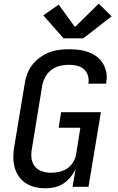

<svg xmlns="http://www.w3.org/2000/svg" viewBox="-20 -1009 640 1037"><path d="M226 8Q197 8 169.5 1.5Q142 -5 119.5 -19.5Q97 -34 81.5 -56.5Q66 -79 59 -105Q52 -131 52 -160Q52 -189 57 -217L114 -560Q118 -586 128 -612Q138 -638 155.5 -660Q173 -682 196.5 -699Q220 -716 245.5 -726Q271 -736 298 -739.5Q325 -743 351 -743Q378 -743 405 -740Q432 -737 456.5 -728Q481 -719 501.5 -704Q522 -689 535.5 -667Q549 -645 554 -618.5Q559 -592 554 -565Q554 -563 553.5 -561Q553 -559 553 -557H457Q457 -558 457.5 -559Q458 -560 458 -562Q461 -583 454 -603.5Q447 -624 431 -637Q415 -650 394 -654.5Q373 -659 351 -659Q327 -659 302.5 -653Q278 -647 257.5 -631.5Q237 -616 224.5 -593Q212 -570 208 -546L152 -204Q147 -178 150.5 -153Q154 -128 168.5 -110Q183 -92 206.5 -84Q230 -76 256 -76Q278 -76 300.5 -81Q323 -86 342.5 -99Q362 -112 374.5 -132.5Q387 -153 391 -175L414 -319H297L310 -403H525L458 0H372L388 -96Q377 -72 360 -51.5Q343 -31 321.5 -17Q300 -3 275 2.5Q250 8 226 8ZM323 -802 214 -926 297 -984 385 -863 513 -989 583 -921 430 -802Z"/></svg>

Font: Iosevka Curly Medium Extended
Style: Italic
Weight: 500
Width: 7
Italic angle: -9°
Monospace: yes
Designer: Belleve Invis
Foundry: Belleve Invis
Version: Version 11.1.0; ttfautohint (v1.8.3)